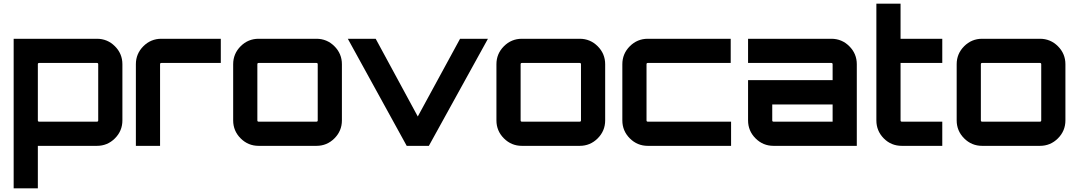

<svg xmlns="http://www.w3.org/2000/svg" viewBox="-20 -790 5843 1040"><path d="M505 -580Q562 -580 602.5 -539.5Q643 -499 643 -442V-138Q643 -81 602.5 -40.5Q562 0 505 0H185V230H54V-580ZM512 -138V-442Q512 -449 505 -449H192Q185 -449 185 -442V-138Q185 -131 192 -131H505Q512 -131 512 -138Z M854 -580H1176V-449H854Q847 -449 847 -442V0H716V-442Q716 -499 756.5 -539.5Q797 -580 854 -580Z M1381 -580H1694Q1751 -580 1791.5 -539.5Q1832 -499 1832 -442V-138Q1832 -81 1791.5 -40.5Q1751 0 1694 0H1381Q1324 0 1283.5 -40.5Q1243 -81 1243 -138V-442Q1243 -499 1283.5 -539.5Q1324 -580 1381 -580ZM1694 -449H1381Q1374 -449 1374 -442V-138Q1374 -131 1381 -131H1694Q1701 -131 1701 -138V-442Q1701 -449 1694 -449Z M2472 -580H2623L2303 0H2183L1864 -580H2015L2243 -159Z M2807 -580H3120Q3177 -580 3217.5 -539.5Q3258 -499 3258 -442V-138Q3258 -81 3217.5 -40.5Q3177 0 3120 0H2807Q2750 0 2709.5 -40.5Q2669 -81 2669 -138V-442Q2669 -499 2709.5 -539.5Q2750 -580 2807 -580ZM3120 -449H2807Q2800 -449 2800 -442V-138Q2800 -131 2807 -131H3120Q3127 -131 3127 -138V-442Q3127 -449 3120 -449Z M3489 -131H3940V0H3489Q3432 0 3391.5 -40.5Q3351 -81 3351 -138V-442Q3351 -499 3391.5 -539.5Q3432 -580 3489 -580H3938V-449H3489Q3482 -449 3482 -442V-138Q3482 -131 3489 -131Z M4483 -580Q4540 -580 4580.5 -539.5Q4621 -499 4621 -442V0H4170Q4113 0 4072.5 -40.5Q4032 -81 4032 -138V-356H4490V-442Q4490 -449 4483 -449H4032V-580ZM4490 -131V-224H4163V-138Q4163 -131 4170 -131Z M5084 -449H4858V-138Q4858 -131 4865 -131H5084V0H4865Q4807 0 4767 -40.5Q4727 -81 4727 -138V-770H4858V-580H5084Z M5300 -580H5613Q5670 -580 5710.5 -539.5Q5751 -499 5751 -442V-138Q5751 -81 5710.5 -40.5Q5670 0 5613 0H5300Q5243 0 5202.5 -40.5Q5162 -81 5162 -138V-442Q5162 -499 5202.5 -539.5Q5243 -580 5300 -580ZM5613 -449H5300Q5293 -449 5293 -442V-138Q5293 -131 5300 -131H5613Q5620 -131 5620 -138V-442Q5620 -449 5613 -449Z"/></svg>

Font: Orbitron
Style: Bold
Weight: 700
Designer: Matt McInerney
Foundry: Matt McInerney
Version: Version 001.001